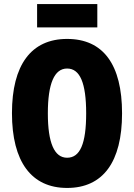

<svg xmlns="http://www.w3.org/2000/svg" viewBox="-20 -917 661 947"><path d="M460 -897H163V-782H460ZM582 -358C582 -599 489 -725 311 -725C134 -725 39 -597 39 -359C39 -119 135 10 311 10C488 10 582 -118 582 -358ZM216 -358C216 -505 248 -579 311 -579C374 -579 405 -509 405 -358C405 -208 375 -139 311 -139C248 -139 216 -212 216 -358Z"/></svg>

Font: Noto Sans Devanagari ExtraCondensed Black
Style: Regular
Weight: 900
Width: 2
Designer: Jelle Bosma - Monotype Design Team
Foundry: Monotype Imaging Inc.
Version: Version 2.004